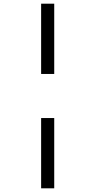

<svg xmlns="http://www.w3.org/2000/svg" viewBox="-20 -782 499 1041"><path d="M203 -762H274V-381H203ZM203 -142H274V239H203Z"/></svg>

Font: Noto Sans UI Narrow
Style: Italic
Weight: 400
Width: 4
Italic angle: -12°
Designer: Monotype Design Team
Foundry: Monotype Imaging Inc.
Version: Version 1.001